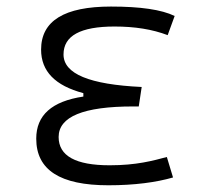

<svg xmlns="http://www.w3.org/2000/svg" viewBox="-20 -547 626 577"><path d="M305.7 9.8C383.8 9.8 449.7 1 500 -13.7L481.4 -75.2C439.5 -64 390.1 -50.3 309.6 -50.3C207 -50.3 156.2 -78.6 156.2 -135.3C156.2 -196.3 230.5 -227.1 379.9 -227.1H397L405.8 -285.6C248.5 -293 170.9 -325.2 170.9 -383.3C170.9 -439.5 221.7 -467.3 324.2 -467.3C384.8 -467.3 437.5 -459 483.9 -441.4L504.9 -499C465.3 -518.1 402.3 -527.3 313.5 -527.3C173.3 -527.3 103.5 -484.4 103.5 -397.9C103.5 -333 145.5 -289.6 230.5 -267.1V-256.8C135.7 -242.7 88.9 -200.7 88.9 -130.4C88.9 -36.1 160.6 9.8 305.7 9.8Z"/></svg>

Font: Cascadia Code PL Light
Style: Regular
Weight: 300
Monospace: yes
Designer: Aaron Bell
Foundry: Saja Typeworks
Version: Version 2404.023